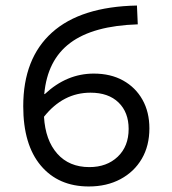

<svg xmlns="http://www.w3.org/2000/svg" viewBox="-20 -662 620 694"><path d="M301 12Q191 12 127.5 -63.5Q64 -139 64 -278Q64 -451 168 -544.5Q272 -638 475 -642L478 -574Q317 -569 234 -507Q151 -445 140 -322H142Q221 -396 319 -396Q380 -396 425 -371Q470 -346 495 -301.5Q520 -257 520 -198Q520 -135 492.5 -88Q465 -41 415.5 -14.5Q366 12 301 12ZM303 -58Q366 -58 405.5 -95.5Q445 -133 445 -196Q445 -256 408.5 -291.5Q372 -327 307 -327Q208 -327 139 -240Q144 -155 187 -106.5Q230 -58 303 -58Z"/></svg>

Font: Sometype Mono
Style: Regular
Weight: 400
Monospace: yes
Designer: Ryoichi Tsunekawa
Foundry: Dharma Type
Version: Version 1.000; ttfautohint (v1.8.3)